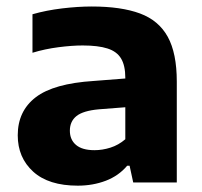

<svg xmlns="http://www.w3.org/2000/svg" viewBox="-20 -576 638 606"><path d="M225.5 10Q133.5 10 84.8 -34.2Q36 -78.5 36 -149Q36 -225.5 92.8 -269Q149.5 -312.5 276 -320.5L404.5 -330.5L421 -241L292 -231Q242.5 -226.5 221.5 -209.8Q200.5 -193 200.5 -163.5Q200.5 -135 220 -118.5Q239.5 -102 278.5 -102Q303 -102 328.5 -110Q354 -118 375.5 -136.5V-330.5Q375.5 -369 362.2 -391.2Q349 -413.5 319.2 -423Q289.5 -432.5 241 -432.5Q207.5 -432.5 164.8 -427Q122 -421.5 82.5 -409.5V-531Q126 -543.5 176.2 -549.5Q226.5 -555.5 269.5 -555.5Q362.5 -555.5 421.8 -533.5Q481 -511.5 509.5 -459.8Q538 -408 538 -318.5V0H400.5L389 -53H381.5Q354.5 -21 313.8 -5.5Q273 10 225.5 10Z"/></svg>

Font: Encode Sans SemiExpanded
Style: Bold
Weight: 700
Width: 6
Designer: Multiple Designers
Foundry: Impallari Type
Version: Version 3.002